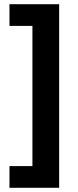

<svg xmlns="http://www.w3.org/2000/svg" viewBox="-20 -734 371 912"><path d="M25 55H134V-611H25V-714H261V158H25Z"/></svg>

Font: Noto Sans NKo Unjoined
Style: Bold
Weight: 700
Designer: Monotype Design Team
Foundry: Monotype Imaging Inc.
Version: Version 2.004